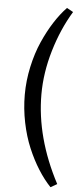

<svg xmlns="http://www.w3.org/2000/svg" viewBox="-66 -851 463 1089"><g transform="rotate(5 166.0 -306.5)"><path d="M265.1 204.1Q227.5 164.6 194.1 111.6Q160.6 58.6 133.3 -6.1Q106 -70.8 90.1 -148.7Q74.2 -226.6 74.2 -306.2Q74.2 -386.2 91.6 -465.6Q108.9 -544.9 137.7 -609.9Q166.5 -674.8 200 -726.8Q233.4 -778.8 270 -816.9L306.2 -796.9Q243.7 -694.3 205.8 -566.9Q168 -439.5 168 -316.9Q168 -70.3 301.8 183.1Z"/></g></svg>

Font: Literata Book
Style: Regular
Weight: 400
Designer: Latin by Veronika Burian and Jose Scaglione. Greek by Irene Vlachou. Cyrillic by Vera Evstafieva
Foundry: TypeTogether
Version: Version 2.003;PS 002.003;hotconv 1.0.88;makeotf.lib2.5.64775